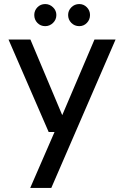

<svg xmlns="http://www.w3.org/2000/svg" viewBox="-20 -707 612 947"><path d="M129 220 249 -56H220L22 -512H130L287 -139L446 -512H550L233 220ZM203 -578Q180 -578 164.5 -594Q149 -610 149 -633Q149 -655 164.5 -671Q180 -687 203 -687Q225 -687 241.5 -671Q258 -655 258 -633Q258 -610 241.5 -594Q225 -578 203 -578ZM371 -578Q348 -578 332 -594Q316 -610 316 -633Q316 -655 332 -671Q348 -687 371 -687Q393 -687 408.5 -671Q424 -655 424 -633Q424 -610 408.5 -594Q393 -578 371 -578Z"/></svg>

Font: DM Sans 12pt Medium
Style: Regular
Weight: 500
Version: Version 4.004;gftools[0.9.30]